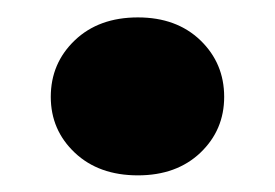

<svg xmlns="http://www.w3.org/2000/svg" viewBox="-20 -198 322 225"><path d="M141.6 7.5Q95.8 7.5 67.7 -19Q39.5 -45.6 39.5 -84.5Q39.5 -123.9 67.7 -150.8Q95.8 -177.6 141.6 -177.6Q186.9 -177.6 214.8 -150.8Q242.7 -123.9 242.7 -84.5Q242.7 -45.6 214.8 -19Q186.9 7.5 141.6 7.5Z"/></svg>

Font: Poppins Variable
Style: Regular
Weight: 100
Designer: Jonny Pinhorn
Foundry: Indian Type Foundry
Version: Version 6.000